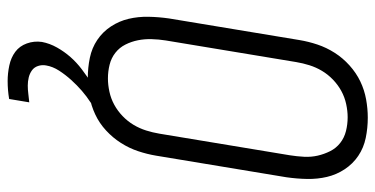

<svg xmlns="http://www.w3.org/2000/svg" viewBox="-266 -518 1006 515"><g transform="rotate(90 237.5 -260.0)"><path d="M189 8Q161 8 134.5 2.5Q108 -3 86.5 -17.5Q65 -32 50.5 -54Q36 -76 30 -101.5Q24 -127 24.5 -154.5Q25 -182 29 -210L87 -560Q91 -584 99 -608Q107 -632 121 -654Q135 -676 155 -694Q175 -712 198 -723Q221 -734 246 -738.5Q271 -743 295 -743Q323 -743 349.5 -737.5Q376 -732 397.5 -717.5Q419 -703 433.5 -681Q448 -659 454 -633.5Q460 -608 459.5 -580.5Q459 -553 455 -525L397 -175Q393 -151 385 -127Q377 -103 363 -81Q349 -59 329.5 -41Q310 -23 286.5 -12Q263 -1 238 3.5Q213 8 189 8ZM190 -46Q207 -46 225.5 -50Q244 -54 260.5 -63Q277 -72 291 -85.5Q305 -99 314.5 -115Q324 -131 329.5 -148.5Q335 -166 338 -184L396 -534Q399 -553 400 -572Q401 -591 397 -608.5Q393 -626 385 -642Q377 -658 363 -669Q349 -680 331 -684.5Q313 -689 294 -689Q277 -689 258.5 -685Q240 -681 223.5 -672Q207 -663 193 -649.5Q179 -636 169.5 -620Q160 -604 154.5 -586.5Q149 -569 146 -551L88 -201Q85 -182 84.5 -163Q84 -144 87.5 -126.5Q91 -109 99 -93Q107 -77 121 -66Q135 -55 153 -50.5Q171 -46 190 -46ZM197 223Q176 223 155 218.5Q134 214 118.5 202.5Q103 191 96 171.5Q89 152 92 131Q96 110 107 90.5Q118 71 132.5 54.5Q147 38 165.5 24Q184 10 203 -2L214 -8H256L255 0Q238 11 223 24Q208 37 194 52.5Q180 68 169 85Q158 102 155 120Q153 131 156.5 141.5Q160 152 168.5 158Q177 164 187.5 166.5Q198 169 209 169Q220 169 231.5 167.5Q243 166 254 165L245 219Q233 221 221 222Q209 223 197 223Z"/></g></svg>

Font: Iosevka QP Light
Style: Italic
Weight: 300
Italic angle: -9°
Designer: Belleve Invis
Foundry: Belleve Invis
Version: Version 20.0.0; ttfautohint (v1.8.4)